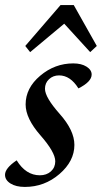

<svg xmlns="http://www.w3.org/2000/svg" viewBox="-21 -735 435 765"><path d="M78.1 9.8Q42.5 9.8 20.8 -3.9Q-1 -17.6 -1 -38.6Q-1 -64.9 45.4 -96.2Q82 -36.6 137.7 -36.6Q164.6 -36.6 181.9 -52.2Q199.2 -67.9 199.2 -92.3Q199.2 -128.4 140.1 -195.8Q81.1 -263.2 81.1 -318.8Q81.1 -384.3 139.2 -433.3Q197.3 -482.4 271 -482.4Q303.2 -482.4 323.7 -469.5Q344.2 -456.5 344.2 -438Q344.2 -409.2 291.5 -382.8Q259.3 -434.6 214.4 -434.6Q190.4 -434.6 174.3 -419.4Q158.2 -404.3 158.2 -381.3Q158.2 -347.2 216.8 -281.2Q275.4 -215.3 275.4 -157.7Q275.4 -92.8 215.8 -41.5Q156.2 9.8 78.1 9.8ZM338.4 -527.3 234.9 -640.6 99.1 -527.3 79.6 -551.8 220.2 -714.8H272.9L364.7 -551.8Z"/></svg>

Font: Kelvinch
Style: Italic
Weight: 400
Italic angle: -10°
Designer: Paul James Miller
Foundry: High-Logic / Made with FontCreator
Version: Version 3.40;July 22, 2017;FontCreator 11.0.0.2388 64-bit